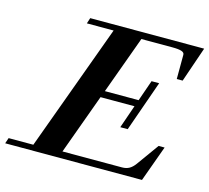

<svg xmlns="http://www.w3.org/2000/svg" viewBox="-141 -777 972 891"><g transform="rotate(15 345.0 -331.5)"><path d="M-44.4 0 -35.2 -27.3H83.5L306.2 -635.7H177.7L186.5 -663.1H733.9L675.8 -494.1H647.5L647.9 -609.9Q648.4 -621.1 634.5 -626Q620.6 -630.9 589.4 -630.9H440.9L339.8 -353.5H502L537.1 -454.1H573.7L487.8 -210.4H452.1L490.7 -321.3H327.6L222.2 -32.2H507.8Q528.3 -32.2 542.7 -40.3Q557.1 -48.3 570.3 -66.4L646.5 -172.4H675.3L612.8 0Z"/></g></svg>

Font: Elstob 18pt
Style: Bold Italic
Weight: 700
Italic angle: -20°
Designer: Peter S. Baker
Version: Version 1.015